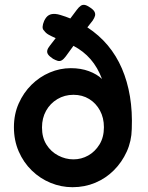

<svg xmlns="http://www.w3.org/2000/svg" viewBox="-20 -766 615 800"><path d="M355 -735Q369 -726 373.5 -717.5Q378 -709 376 -700.5Q374 -692 366 -680L344 -652Q393 -620 429 -577Q465 -534 488 -480.5Q511 -427 521.5 -364Q532 -301 529 -228Q528 -178 508 -134Q488 -90 454.5 -56.5Q421 -23 377 -4.5Q333 14 282 14Q235 14 191 -4Q147 -22 112.5 -55.5Q78 -89 58 -135Q38 -181 38 -236Q38 -290 58 -335Q78 -380 111.5 -413Q145 -446 187.5 -464Q230 -482 275 -482Q317 -482 350.5 -469.5Q384 -457 405 -437Q387 -485 357.5 -519Q328 -553 286 -575L254 -531Q245 -519 237 -514.5Q229 -510 220.5 -512.5Q212 -515 201 -521Q186 -531 180.5 -539Q175 -547 177 -556Q179 -565 188 -576L212 -607Q194 -615 182.5 -621.5Q171 -628 164 -638Q157 -644 157.5 -654.5Q158 -665 164 -679Q172 -696 183 -702.5Q194 -709 210 -708Q221 -707 232 -703.5Q243 -700 253.5 -696.5Q264 -693 273 -689L300 -725Q309 -737 316.5 -742Q324 -747 333 -745.5Q342 -744 355 -735ZM286 -102Q319 -102 347.5 -118Q376 -134 394.5 -164Q413 -194 413 -236Q413 -275 396.5 -305.5Q380 -336 351.5 -353.5Q323 -371 286 -371Q249 -371 219 -353Q189 -335 172 -304.5Q155 -274 155 -235Q155 -193 173.5 -163.5Q192 -134 222.5 -118Q253 -102 286 -102Z"/></svg>

Font: Fredoka Light Medium
Style: Regular
Weight: 500
Version: Version 2.001